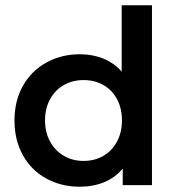

<svg xmlns="http://www.w3.org/2000/svg" viewBox="-20 -703 672 729"><path d="M557 -683V0H446V-63Q418 -29 376 -11.5Q334 6 283 6Q213 6 156 -25Q99 -56 67 -113.5Q35 -171 35 -245.5Q35 -320 67 -377Q99 -434 156 -465.5Q213 -497 283 -497Q332 -497 372.5 -480.5Q413 -464 442 -431V-683ZM297.5 -92Q339 -92 372 -111Q405 -130 424 -165Q443 -200 443 -246Q443 -292 424 -327Q405 -362 372 -380.5Q339 -399 297.5 -399Q256 -399 223 -380.5Q190 -362 170.5 -327Q151 -292 151 -246Q151 -200 170.5 -165Q190 -130 223 -111Q256 -92 297.5 -92Z"/></svg>

Font: Montserrat Ace
Style: Bold
Weight: 600
Designer: Julieta Ulanovsky
Foundry: Julieta Ulanovsky
Version: Version 1